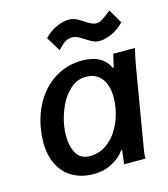

<svg xmlns="http://www.w3.org/2000/svg" viewBox="-115 -865 846 964"><g transform="rotate(-15 308.0 -383.0)"><path d="M49 -212.5Q49 -243 55.5 -283.5Q70 -366.5 110.8 -428.8Q151.5 -491 211.5 -524.5Q271.5 -558 342 -558Q396.5 -558 432.5 -537.8Q468.5 -517.5 483 -481.5L488.5 -485L503.5 -550H616.5Q610.5 -528 605.2 -501.5Q600 -475 596 -451.5L531 -66.5L528.5 -52Q523.5 -24 523 0H412.5Q417.5 -43 420.5 -63L422 -75.5L413 -67Q391.5 -37 349.2 -14.5Q307 8 255 8Q191 8 144.5 -18.8Q98 -45.5 73.5 -95.2Q49 -145 49 -212.5ZM444.5 -286.5Q449 -314.5 449 -338.5Q449 -400.5 421 -437.2Q393 -474 341 -474Q293.5 -474 258 -441.2Q222.5 -408.5 201.2 -361.2Q180 -314 172.5 -268.5Q167.5 -240 167.5 -212.5Q167.5 -157.5 189 -120.8Q210.5 -84 260 -84Q305 -84 343.5 -110Q382 -136 408.2 -182Q434.5 -228 444.5 -286.5ZM390.5 -654.5 372.5 -666Q357 -675.5 346.5 -679.2Q336 -683 325 -683Q305 -683 289.2 -673.8Q273.5 -664.5 248.5 -637L203 -711.5Q228.5 -739.5 264 -756.5Q299.5 -773.5 330.5 -773.5Q350.5 -773.5 365.2 -767Q380 -760.5 401 -747L415.5 -737.5Q444.5 -719.5 461 -719.5Q475.5 -719.5 490 -728Q504.5 -736.5 531 -757L541 -765L583.5 -692.5Q556 -663 520.5 -646.5Q485 -630 455 -630Q437 -630 423.8 -635.8Q410.5 -641.5 390.5 -654.5Z"/></g></svg>

Font: JuliaMono
Style: Bold Italic
Weight: 700
Italic angle: -9°
Monospace: yes
Designer: cormullion
Foundry: corm
Version: Version 0.057; ttfautohint (v1.8.4)